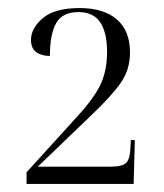

<svg xmlns="http://www.w3.org/2000/svg" viewBox="-20 -844 407 477"><path d="M46 -387V-416L166 -548Q210 -595 228 -630.5Q246 -666 246 -715Q246 -763 229 -788.5Q212 -814 175 -814Q135 -814 119.5 -786.5Q104 -759 104 -705Q83 -705 70 -714.5Q57 -724 57 -745Q57 -774 86.5 -799Q116 -824 178 -824Q237 -824 270 -796Q303 -768 303 -713Q303 -671 279.5 -637.5Q256 -604 203 -554L74 -430H256Q284 -430 293.5 -439.5Q303 -449 304 -476L305 -496H315L312 -387Z"/></svg>

Font: Noto Serif Display SemiCondensed Light
Style: Regular
Weight: 300
Width: 4
Designer: Monotype Design Team
Foundry: Monotype Imaging Inc.
Version: Version 2.009